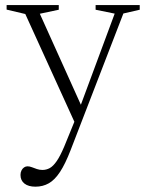

<svg xmlns="http://www.w3.org/2000/svg" viewBox="-20 -460 570 740"><path d="M299.5 -39 269 14.5 77.5 -406 5.5 -423V-440.5H206.5V-422.5L133.5 -407ZM116.5 259.5Q89.5 259.5 74.2 247.5Q59 235.5 59 214.5Q59 204.5 62.8 197Q66.5 189.5 72.8 185.2Q79 181 86 181Q94 181 103 184.5Q112 188 122.2 191.5Q132.5 195 143.5 195Q158.5 195 171.8 187.8Q185 180.5 198.5 161Q212 141.5 227.5 105L274.5 -10L286 -41L422 -407.5L348.5 -422.5V-440.5H518.5V-422.5L455.5 -408L252 119Q231.5 172 211.2 202.8Q191 233.5 168 246.5Q145 259.5 116.5 259.5Z"/></svg>

Font: Newsreader 16pt 16pt Light
Style: Regular
Weight: 300
Version: Version 1.003